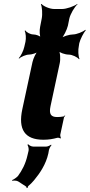

<svg xmlns="http://www.w3.org/2000/svg" viewBox="-20 -704 458 981"><path d="M202 10C229 10 251 6 273 0C278 -1 286 1 288 4L291 1C290 -2 287 -11 288 -16L307 -104C308 -107 311 -110 313 -112L312 -115C310 -113 307 -109 304 -109C295 -107 283 -106 272 -106C239 -106 230 -122 238 -161L285 -380C290 -401 288 -438 279 -449L275 -446C283 -435 313 -425 331 -425C349 -425 376 -412 384 -401L386 -404C380 -415 378 -449 383 -470L385 -483C390 -504 408 -538 418 -549L416 -552C404 -541 371 -528 353 -528C335 -528 301 -518 289 -507L291 -504C304 -515 322 -552 327 -573L334 -608C339 -632 361 -669 376 -682L375 -684C359 -672 320 -658 297 -658H257C234 -658 202 -672 192 -684L189 -682C195 -669 198 -632 193 -608L185 -567C181 -548 182 -517 190 -507L193 -510C187 -520 164 -528 150 -528C135 -528 115 -539 109 -549L106 -546C112 -536 114 -508 110 -490L104 -464C100 -445 86 -417 76 -407L77 -404C87 -414 113 -425 128 -425C142 -425 169 -433 179 -443L176 -446C164 -436 150 -405 146 -387L94 -146C72 -43 106 10 202 10ZM73 223 113 249C115 250 116 255 116 257L121 256C121 254 123 249 124 247C135 238 145 228 154 217C184 181 215 135 227 80L230 63C232 54 239 42 243 38L241 35C236 39 224 45 216 45H150C140 45 128 38 124 33L120 36C124 41 128 56 126 66L121 87C111 133 93 166 72 195C65 203 49 214 42 216L43 220C49 218 65 218 73 223Z"/></svg>

Font: Asimov
Style: EdgeExtremeIt
Weight: 500
Designer: Google
Version: Version 2.000980: 2014